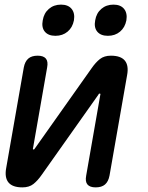

<svg xmlns="http://www.w3.org/2000/svg" viewBox="-20 -801 640 831"><path d="M7 -75 83 -509Q88 -535 102.5 -547.5Q117 -560 143 -560Q168 -560 178.5 -547.5Q189 -535 184 -509L123 -160Q122 -157 122.5 -155.5Q123 -154 126 -154Q128 -154 129 -156L132 -160L376 -505Q394 -531 412.5 -545.5Q431 -560 460 -560Q503 -560 520.5 -538.5Q538 -517 530 -475L454 -41Q449 -15 434.5 -2.5Q420 10 394 10Q369 10 358.5 -2.5Q348 -15 353 -41L414 -390Q415 -393 414.5 -394.5Q414 -396 411 -396Q409 -396 408 -395L405 -390L161 -45Q143 -19 124.5 -4.5Q106 10 77 10Q34 10 16.5 -11.5Q-1 -33 7 -75ZM447 -646Q416 -646 401 -664Q386 -682 392 -713Q397 -744 418.5 -762.5Q440 -781 471 -781Q502 -781 517 -762.5Q532 -744 527 -713Q521 -682 499.5 -664Q478 -646 447 -646ZM220 -646Q189 -646 174 -664Q159 -682 165 -713Q170 -744 191.5 -762.5Q213 -781 244 -781Q275 -781 290 -762.5Q305 -744 300 -713Q294 -682 272.5 -664Q251 -646 220 -646Z"/></svg>

Font: Maple Mono NL Medium
Style: Italic
Weight: 500
Italic angle: -10°
Monospace: yes
Designer: subframe7536
Version: Version 7.000